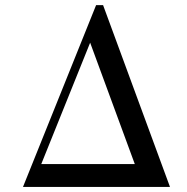

<svg xmlns="http://www.w3.org/2000/svg" viewBox="-20 -734 735 754"><path d="M70.3 0 357.4 -713.9H384.8L647.5 0ZM142.1 -89.8H509.3L334 -566.4Z"/></svg>

Font: Theano Didot
Style: Regular
Weight: 400
Designer: Alexey Kryukov
Version: Version 2.0